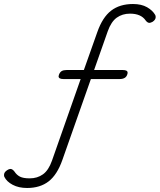

<svg xmlns="http://www.w3.org/2000/svg" viewBox="-224 -759 796 957"><path d="M552 -674Q552 -660 536 -650Q526 -645 521 -645Q511 -645 502 -657Q479 -691 424 -691Q386 -691 358 -671Q330 -651 313 -603L245 -410H388Q412 -410 412 -397Q412 -391 410 -387Q403 -365 372 -365H229L87 38Q61 112 18.5 145Q-24 178 -89 178Q-131 178 -161 162Q-191 146 -202 123Q-204 120 -204 113Q-204 99 -188 89Q-179 83 -172 83Q-162 83 -152 96Q-141 113 -124.5 121.5Q-108 130 -76 130Q-38 130 -10 110Q18 90 35 42L178 -365H92Q68 -365 68 -379L70 -387Q75 -400 84 -405Q93 -410 108 -410H194L261 -599Q287 -673 330 -706Q373 -739 439 -739Q481 -739 509 -723Q537 -707 550 -684Q552 -678 552 -674Z"/></svg>

Font: Kodchasan ExtraLight
Style: Italic
Weight: 275
Italic angle: -10°
Version: Version 1.000; ttfautohint (v1.6)